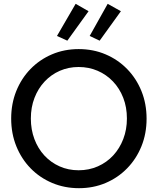

<svg xmlns="http://www.w3.org/2000/svg" viewBox="-20 -987 833 1015"><path d="M397.5 7.8Q321.3 7.8 255.9 -19.8Q190.4 -47.4 141.8 -97.2Q93.3 -147 66.2 -214.1Q39.1 -281.2 39.1 -360.4Q39.1 -438.5 65.9 -505.4Q92.8 -572.3 141.1 -622.1Q189.5 -671.9 254.6 -699.7Q319.8 -727.5 396 -727.5Q472.7 -727.5 538.1 -699.7Q603.5 -671.9 652.1 -622.1Q700.7 -572.3 727.8 -505.4Q754.9 -438.5 754.9 -359.4Q754.9 -280.8 727.8 -213.9Q700.7 -147 652.1 -97.2Q603.5 -47.4 538.6 -19.8Q473.6 7.8 397.5 7.8ZM395.5 -86.9Q450.7 -86.9 497.6 -107.7Q544.4 -128.4 578.6 -165.5Q612.8 -202.6 631.8 -252.4Q650.9 -302.2 650.9 -360.4Q650.9 -419.9 631.6 -469.7Q612.3 -519.5 577.4 -556.2Q542.5 -592.8 496.1 -612.8Q449.7 -632.8 395.5 -632.8Q342.3 -632.8 296.4 -612.8Q250.5 -592.8 216.1 -556.2Q181.6 -519.5 162.4 -469.7Q143.1 -419.9 143.1 -360.4Q143.1 -301.8 161.9 -251.7Q180.7 -201.7 214.8 -164.8Q249 -127.9 295.2 -107.4Q341.3 -86.9 395.5 -86.9ZM335.9 -772 281.2 -796.9 379.9 -966.8 448.2 -927.7ZM506.8 -772 454.1 -796.9 549.3 -966.8 619.1 -927.7Z"/></svg>

Font: Reddit Sans Medium
Style: Regular
Weight: 500
Designer: Stephen Hutchings
Foundry: Reddit
Version: Version 1.014